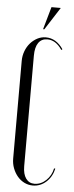

<svg xmlns="http://www.w3.org/2000/svg" viewBox="-59 -884 357 923"><g transform="rotate(5 119.5 -423.0)"><path d="M31 -584Q31 -609 39.5 -631.5Q48 -654 62.5 -670.5Q77 -687 96 -697Q115 -707 137 -707Q187 -707 221 -657L216 -653Q186 -698 145 -698Q117 -698 102 -676.5Q87 -655 87 -614V-81Q87 -43 102 -22Q117 -1 143 -1Q174 -1 199 -24.5Q224 -48 231 -83L237 -82Q228 -42 200 -17Q172 8 136 8Q114 8 95 -1.5Q76 -11 62 -27.5Q48 -44 39.5 -66Q31 -88 31 -113ZM120 -745 151 -854H196L126 -745Z"/></g></svg>

Font: Moniqa Cond Display
Style: Regular
Weight: 400
Width: 3
Designer: Rajesh Rajput
Foundry: Rajesh Rajput
Version: Version 1.000